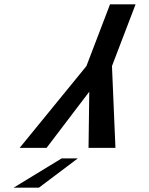

<svg xmlns="http://www.w3.org/2000/svg" viewBox="-20 -872 693 892"><path d="M609.9 -852H491.2L381.5 -565L71.3 -185H196.3L394.8 -446L391.3 -185H516.3L500.2 -565ZM341.3 -136H266.3L43.1 0H160.6Z"/></svg>

Font: Din Kursivschrift
Style: Extended Italic
Weight: 400
Version: Version 1.089